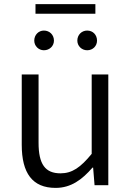

<svg xmlns="http://www.w3.org/2000/svg" viewBox="-20 -903 642 936"><path d="M251 13C326 13 380 -27 431 -86H434L441 0H508V-540H427V-153C373 -87 332 -58 275 -58C200 -58 168 -103 168 -207V-540H86V-197C86 -59 138 13 251 13ZM194 -658C222 -658 243 -679 243 -705C243 -733 222 -754 194 -754C168 -754 147 -733 147 -705C147 -679 168 -658 194 -658ZM153 -836H445V-883H153ZM405 -658C433 -658 453 -679 453 -705C453 -733 433 -754 405 -754C378 -754 357 -733 357 -705C357 -679 378 -658 405 -658Z"/></svg>

Font: Noto Sans KR DemiLight
Style: Regular
Weight: 350
Designer: Ryoko NISHIZUKA 西塚涼子 (kana, bopomofo & ideographs); Paul D. Hunt (Latin, Greek & Cyrillic); Sandoll Communications 산돌커뮤니
Foundry: Adobe
Version: Version 2.004;hotconv 1.0.118;makeotfexe 2.5.65603